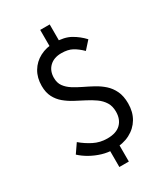

<svg xmlns="http://www.w3.org/2000/svg" viewBox="-230 -938 1014 1162"><g transform="rotate(-30 277.5 -357.0)"><path d="M273.1 13.4Q233.4 13.4 193.8 1.6Q154.1 -10.3 119.1 -30Q84.1 -49.7 57.9 -74.2L101.1 -136.8Q136.6 -106.5 179.5 -84.7Q222.5 -62.9 273.1 -62.9Q335.9 -62.9 367.3 -94Q398.7 -125.1 398.7 -178Q398.7 -216.9 381.8 -244Q364.8 -271.1 336.9 -290.9Q309 -310.7 276 -327.6Q243 -344.5 209.7 -362.1Q176.5 -379.7 148.6 -402.8Q120.7 -425.9 103.8 -458.4Q86.9 -490.9 86.9 -537.3Q86.9 -593.7 112.2 -636.2Q137.5 -678.7 182.4 -702.3Q227.2 -726 285.4 -726Q352.5 -726 395.7 -701.7Q438.9 -677.5 472.8 -640.8L424.5 -587Q393.5 -617.4 363.8 -633.5Q334 -649.7 288.1 -649.7Q236.5 -649.7 205.9 -620.5Q175.3 -591.2 175.3 -542.2Q175.3 -506.8 192.5 -483.2Q209.6 -459.6 237.3 -441.9Q265 -424.3 298.2 -408.3Q331.4 -392.4 364.7 -374.4Q397.9 -356.4 425.6 -331.9Q453.3 -307.4 470.4 -271.6Q487.5 -235.8 487.5 -184.3Q487.5 -125 461.2 -80.6Q434.8 -36.2 386.8 -11.4Q338.7 13.4 273.1 13.4ZM248.7 122.6V-18.5H315V122.6ZM248.7 -692.3V-835.5H315V-692.3Z"/></g></svg>

Font: Noto Sans KR Thin
Style: Regular
Weight: 100
Designer: Ryoko NISHIZUKA 西塚涼子 (kana, bopomofo & ideographs); Paul D. Hunt (Latin, Greek & Cyrillic); Sandoll Communications 산돌커뮤니
Foundry: Adobe
Version: Version 2.004-H2;hotconv 1.0.118;makeotfexe 2.5.65603